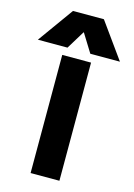

<svg xmlns="http://www.w3.org/2000/svg" viewBox="-234 -1073 798 1146"><g transform="rotate(15 164.5 -500.0)"><path d="M75 0V-730H253V0ZM-89 -780 69 -1000H260L418 -780H235L165 -893H163L94 -780Z"/></g></svg>

Font: M PLUS 1 Thin ExtraBold
Style: Regular
Weight: 800
Version: Version 1.001